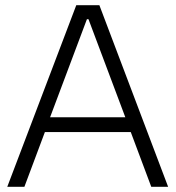

<svg xmlns="http://www.w3.org/2000/svg" viewBox="-20 -720 677 740"><path d="M8 0H74L153 -211H484L563 0H628L363 -700H274ZM173 -268 315 -646H321L463 -268Z"/></svg>

Font: Fixel Display Light
Style: Regular
Weight: 300
Designer: AlfaBravo + MacPaw
Foundry: Kyrylo Tkachov, Marchela Mozhyna, Serhii Makarenko, Maria Weinstein, Zakhar Kryvoshyya
Version: Version 1.211